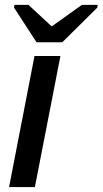

<svg xmlns="http://www.w3.org/2000/svg" viewBox="-20 -754 414 774"><path d="M223.6 -528.3 120.6 0H16.6L119.1 -528.3ZM372.1 -723.1 231 -583.5H127.4L36.6 -723.1L38.6 -734.4H94.7L188 -647.9H189L310.1 -734.4H374Z"/></svg>

Font: Arimo Medium
Style: Italic
Weight: 500
Italic angle: -12°
Designer: Steve Matteson
Foundry: Monotype Imaging Inc.
Version: Version 1.33